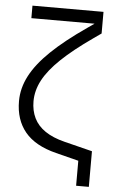

<svg xmlns="http://www.w3.org/2000/svg" viewBox="-57 -743 531 902"><g transform="rotate(5 208.5 -292.5)"><path d="M337 120V-48L384 14L230 -25Q130 -50 82.5 -107.5Q35 -165 35 -253Q35 -314 65.5 -372.5Q96 -431 160 -492.5Q224 -554 324 -623L357 -646H59V-705H394V-603L357 -577Q267 -514 211 -460.5Q155 -407 129 -358Q103 -309 103 -258Q103 -214 120 -179Q137 -144 173 -119.5Q209 -95 265 -81L397 -48V120Z"/></g></svg>

Font: TikTok Sans Light
Style: Regular
Weight: 300
Version: Version 4.000